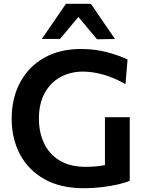

<svg xmlns="http://www.w3.org/2000/svg" viewBox="-20 -987 770 1019"><path d="M425 12Q302 12 216.5 -35.8Q131 -83.5 86.5 -167Q42 -250.5 42 -357Q42 -465.5 86.5 -549Q131 -632.5 213.5 -679.8Q296 -727 410.5 -727Q485.5 -727 550.8 -709.2Q616 -691.5 657 -671L646 -540.5Q583.5 -576 526.8 -591.5Q470 -607 421 -607Q353.5 -607 300.5 -577.8Q247.5 -548.5 217 -492.8Q186.5 -437 186.5 -356.5Q186.5 -286 213.2 -228Q240 -170 295.2 -135.8Q350.5 -101.5 436.5 -101.5Q490.5 -101.5 537 -111V-365H668.5V-27.5Q646 -17.5 607.5 -8.5Q569 0.5 521.5 6.2Q474 12 425 12ZM495 -778.5Q470.5 -808 445.8 -837.5Q421 -867 396 -897Q371.5 -867.5 347.2 -838.5Q323 -809.5 298.5 -780.5H202Q234 -826.5 265.8 -873Q297.5 -919.5 330 -967H462.5Q494.5 -919.5 526.5 -872.8Q558.5 -826 590.5 -780Z"/></svg>

Font: Commissioner SemiBold
Style: Regular
Weight: 600
Designer: Kostas Bartsokas
Foundry: Kostas Bartsokas
Version: Version 1.000; ttfautohint (v1.8.3)